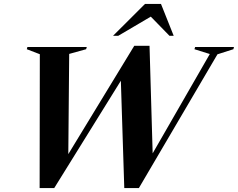

<svg xmlns="http://www.w3.org/2000/svg" viewBox="-20 -955 1216 981"><path d="M1052 -679 973.5 -703.5 977 -715H1175.5L1172.5 -703.5L1091 -677.5L689.5 6H615L597.5 -542.5L257 6H182.5L183.5 -678L117 -703.5L120 -715H423.5L420 -703.5L333.5 -679.5L329 -167.5L666 -721H744L760 -171.5ZM557.5 -772 721 -935H802.5L867.5 -772H846L750.5 -870L584 -772Z"/></svg>

Font: Newsreader Display SemiBold
Style: Italic
Weight: 600
Italic angle: -17°
Designer: Hugues Gentile
Foundry: Production Type
Version: Version 1.001